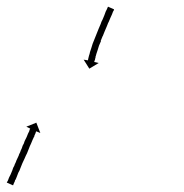

<svg xmlns="http://www.w3.org/2000/svg" viewBox="-164 -275 552 576"><path d="M-143 271Q-142 270 -141.5 269Q-141 268 -140 266Q-139 264 -138.5 262Q-138 260 -137 258Q-135 255 -132 248Q-131 245 -129.5 242Q-128 239 -127 236Q-126 232 -124.5 228.5Q-123 225 -121 222Q-120 218 -118 214.5Q-116 211 -115 207Q-113 203 -111.5 199.5Q-110 196 -108 192Q-107 188 -105 184.5Q-103 181 -102 177Q-100 173 -98.5 169.5Q-97 166 -96 162Q-94 159 -92.5 155.5Q-91 152 -90 148Q-88 145 -87 142Q-86 139 -84 136Q-83 133 -80 126Q-79 124 -78 122Q-77 120 -76 118Q-76 116 -75.5 115Q-75 114 -74 112Q-74 111 -73 111L-85 105L-55 93L-43 124L-55 119Q-55 119 -55.5 119.5Q-56 120 -56 120Q-57 122 -58 126Q-59 128 -60 130Q-61 132 -61 134Q-63 137 -66 144Q-67 147 -68.5 150Q-70 153 -71 156Q-73 160 -74.5 163.5Q-76 167 -77 170Q-80 177 -83 185Q-85 188 -86.5 192Q-88 196 -90 200Q-92 204 -93.5 207.5Q-95 211 -97 215Q-100 223 -103 230Q-104 233 -105.5 236.5Q-107 240 -109 243Q-110 246 -111.5 249.5Q-113 253 -114 256Q-115 258 -116 261Q-117 264 -119 266Q-119 268 -120 270Q-121 272 -122 274Q-124 278 -124 279Q-124 280 -124.5 280.5Q-125 281 -125 281L-143 273Q-144 274 -143 271ZM178 -245Q177 -244 175 -240Q174 -238 173.5 -236Q173 -234 172 -232Q171 -229 169.5 -226.5Q168 -224 167 -221Q166 -218 164.5 -215Q163 -212 162 -209Q160 -206 159 -202.5Q158 -199 156 -195Q153 -188 150 -181Q150 -181 150 -181Q150 -181 150 -181Q150 -181 150 -181Q150 -181 150 -181Q147 -174 144 -166Q144 -166 144 -166Q144 -166 144 -166Q144 -166 144 -166.5Q144 -167 144 -167Q141 -159 138 -152Q138 -152 138 -152Q138 -152 138 -152Q138 -152 138.5 -152Q139 -152 139 -152Q136 -145 133 -138Q133 -138 133 -138Q133 -138 133 -138Q133 -138 133 -138Q133 -138 133 -138Q131 -131 129 -125Q129 -125 129 -125Q129 -125 129 -125Q129 -125 129 -125Q129 -125 129 -125Q127 -118 125 -113Q125 -113 125 -113Q125 -113 125 -113Q125 -113 125 -113Q125 -113 125 -113Q124 -108 122 -103Q122 -103 122.5 -103Q123 -103 123 -103Q123 -103 123 -103Q123 -103 123 -103Q121 -99 121 -96Q121 -96 121 -96Q121 -96 121 -96Q121 -96 121 -96Q121 -96 121 -96Q120 -93 119 -91Q119 -90 119 -89L132 -86L104 -69L87 -96L100 -94Q100 -94 100 -95Q100 -97 101 -100Q101 -100 101 -100Q101 -100 101 -100Q101 -100 101 -100Q101 -100 101 -100Q102 -104 103 -108Q103 -108 103 -108Q103 -108 103 -108Q103 -108 103 -108Q103 -108 103 -108Q105 -113 106 -119Q106 -119 106 -119Q106 -119 106 -119Q106 -119 106 -119Q106 -119 106 -119Q108 -124 110 -131Q110 -131 110 -131Q110 -131 110 -131Q110 -131 110 -131Q110 -131 110 -131Q112 -137 114 -144Q114 -144 114 -144Q114 -144 114 -144Q114 -144 114 -144Q114 -144 114 -144Q117 -151 120 -159Q120 -159 120 -159Q120 -159 120 -159Q120 -159 120 -159Q120 -159 120 -159Q123 -166 126 -174Q126 -174 126 -174Q126 -174 126 -174Q126 -174 126 -174Q126 -174 126 -174Q129 -181 132 -189Q132 -189 132 -189Q132 -189 132 -189Q132 -189 132 -189Q132 -189 132 -189Q135 -196 138 -203Q139 -207 140.5 -210Q142 -213 144 -217Q145 -220 146.5 -223Q148 -226 149 -229Q152 -236 153 -240Q154 -242 155 -244Q156 -246 157 -248Q159 -252 159 -253Q159 -253 159.5 -253.5Q160 -254 160 -255L178 -247Q178 -245 178 -245Z"/></svg>

Font: FRB American Cursive Just Arrows Black
Style: Bold Italic
Weight: 900
Italic angle: -25°
Version: Version 2.0;Modular Font Editor K font №1